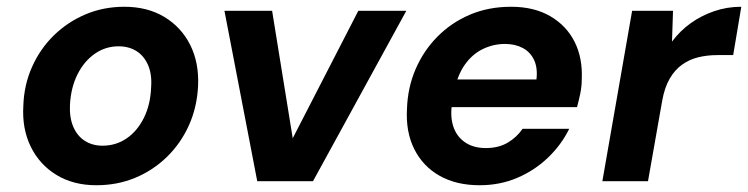

<svg xmlns="http://www.w3.org/2000/svg" viewBox="-20 -536 2213 568"><path d="M265 12Q197 12 147 -18.5Q97 -49 71 -102Q45 -155 49 -223Q51 -285 75 -338.5Q99 -392 139.5 -431.5Q180 -471 233 -493.5Q286 -516 348 -516Q416 -516 466 -486Q516 -456 542.5 -403.5Q569 -351 566 -282Q563 -219 539 -165.5Q515 -112 474 -72Q433 -32 380 -10Q327 12 265 12ZM283 -105Q323 -105 354.5 -126.5Q386 -148 405.5 -187Q425 -226 427 -277Q430 -316 418 -343.5Q406 -371 383.5 -385Q361 -399 331 -399Q292 -399 260.5 -377Q229 -355 209.5 -316.5Q190 -278 187 -227Q185 -188 197 -160.5Q209 -133 231.5 -119Q254 -105 283 -105Z M741 0 644 -504H785L846 -127L1040 -504H1182L906 0Z M1399 12Q1330 12 1280.5 -16Q1231 -44 1205.5 -95Q1180 -146 1184 -214Q1186 -277 1209.5 -331.5Q1233 -386 1274 -427.5Q1315 -469 1370 -492.5Q1425 -516 1492 -516Q1560 -516 1608 -488Q1656 -460 1680 -412Q1704 -364 1701 -301Q1701 -280 1696.5 -258.5Q1692 -237 1687 -219H1279L1293 -301H1567Q1571 -335 1560 -358.5Q1549 -382 1526.5 -394Q1504 -406 1474 -406Q1439 -406 1407.5 -390.5Q1376 -375 1354 -343Q1332 -311 1323 -262L1318 -233Q1311 -194 1320.5 -163.5Q1330 -133 1355 -115.5Q1380 -98 1417 -98Q1455 -98 1482 -114Q1509 -130 1526 -155H1664Q1641 -108 1601.5 -70Q1562 -32 1510.5 -10Q1459 12 1399 12Z M1762 0 1850 -504H1971L1968 -413Q1992 -445 2023.5 -467.5Q2055 -490 2093 -503Q2131 -516 2173 -516L2149 -373H2102Q2072 -373 2045.5 -366.5Q2019 -360 1997.5 -344.5Q1976 -329 1961 -303Q1946 -277 1939 -238L1897 0Z"/></svg>

Font: DM Sans
Style: Bold Italic
Weight: 700
Italic angle: -10°
Designer: Colophon Foundry, Jonny Pinhorn
Foundry: Colophon Foundry
Version: Version 4.004;gftools[0.9.30]